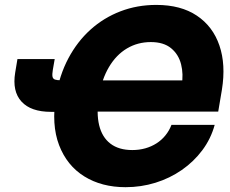

<svg xmlns="http://www.w3.org/2000/svg" viewBox="-20 -759 946 790"><path d="M496.6 11.2Q398.4 11.2 326.9 -33.2Q255.4 -77.6 223.1 -161.9Q190.9 -246.1 210.4 -364.3Q224.6 -449.7 261.2 -518.8Q297.9 -587.9 352.3 -637Q406.7 -686 475.6 -712.4Q544.4 -738.8 623 -738.8Q724.1 -738.8 790 -694.6Q856 -650.4 882.8 -571.8Q909.7 -493.2 893.1 -390.1L877.9 -299.8H310.1L331.1 -428.2H766.1L727.5 -408.2Q735.4 -453.6 725.1 -494.4Q714.8 -535.2 684.1 -560.5Q653.3 -585.9 600.6 -585.9Q546.4 -585.9 502.2 -559.6Q458 -533.2 428.5 -483.4Q398.9 -433.6 387.2 -363.8Q376 -293.9 387.9 -244.1Q399.9 -194.3 434.3 -168Q468.8 -141.6 524.4 -141.6Q552.7 -141.6 577.9 -148.7Q603 -155.8 624 -169.2Q645 -182.6 660.6 -201.9Q676.3 -221.2 685.5 -245.1H863.3Q847.7 -188 812.5 -140.9Q777.3 -93.8 728 -59.6Q678.7 -25.4 619.6 -7.1Q560.5 11.2 496.6 11.2ZM51.8 -516.1H205.1L197.3 -471.2Q194.3 -453.1 196 -443.8Q197.8 -434.6 206.3 -431.6Q214.8 -428.7 231.4 -428.7H272.9L252 -298.8H189.9Q106.9 -298.8 68.4 -341.1Q29.8 -383.3 42.5 -460.4Z"/></svg>

Font: Inter 28pt ExtraBold
Style: Italic
Weight: 800
Italic angle: -9.3988°
Designer: Rasmus Andersson
Foundry: rsms
Version: Version 4.001;git-66647c0bb